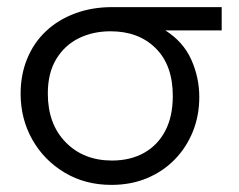

<svg xmlns="http://www.w3.org/2000/svg" viewBox="-20 -505 673 540"><path d="M293.5 15Q219.5 15 161.8 -19.5Q104 -54 71 -112.2Q38 -170.5 38 -241.5Q38 -295 56.5 -340Q75 -385 109.2 -417.2Q143.5 -449.5 191 -467.2Q238.5 -485 296 -485H603.5V-419.5H445Q495.5 -387.5 518 -337.2Q540.5 -287 540.5 -232Q540.5 -180 522.5 -135.2Q504.5 -90.5 471.8 -56.8Q439 -23 393.8 -4Q348.5 15 293.5 15ZM295 -53.5Q346.5 -53.5 385 -75Q423.5 -96.5 444.8 -137Q466 -177.5 466 -235Q466 -321.5 418 -369.2Q370 -417 291 -417Q241 -417 201.2 -397.2Q161.5 -377.5 138 -338.5Q114.5 -299.5 114.5 -242Q114.5 -156 164.8 -104.8Q215 -53.5 295 -53.5Z"/></svg>

Font: Geologica Cursive ExtraLight
Style: Regular
Weight: 250
Designer: Sindre Bremnes, Frode Helland
Foundry: Monokrom Skriftforlag AS
Version: Version 1.010;gftools[0.9.28]